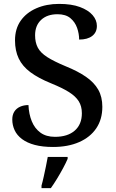

<svg xmlns="http://www.w3.org/2000/svg" viewBox="-20 -744 596 985"><path d="M252 10Q198 10 158.5 -0.5Q119 -11 93 -30.5Q67 -50 55 -76Q43 -102 43 -131Q43 -155 53.5 -171.5Q64 -188 83 -196.5Q102 -205 126 -205Q128 -159 143 -122Q158 -85 187.5 -63.5Q217 -42 262 -42Q327 -42 363.5 -74Q400 -106 400 -163Q400 -199 384 -224.5Q368 -250 334 -271.5Q300 -293 241 -317Q177 -343 136 -373.5Q95 -404 76 -444Q57 -484 57 -537Q57 -596 86 -637.5Q115 -679 166.5 -701.5Q218 -724 283 -724Q347 -724 390 -708Q433 -692 455 -666.5Q477 -641 477 -611Q477 -578 453 -559.5Q429 -541 386 -541Q386 -571 375.5 -601Q365 -631 341 -651Q317 -671 275 -671Q222 -671 191 -642Q160 -613 160 -563Q160 -526 174 -499.5Q188 -473 222.5 -451Q257 -429 317 -404Q379 -379 421 -350Q463 -321 484 -284Q505 -247 505 -196Q505 -132 474 -86Q443 -40 386 -15Q329 10 252 10ZM193 208Q199 187 204.5 161.5Q210 136 215.5 110Q221 84 225 61H327V71Q318 92 303.5 119Q289 146 272.5 173Q256 200 241 221H193Z"/></svg>

Font: Noto Serif Gujarati Medium
Style: Regular
Weight: 500
Version: Version 2.102